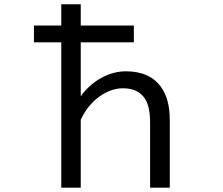

<svg xmlns="http://www.w3.org/2000/svg" viewBox="-20 -850 1040 895"><path d="M265.6 24.9V-652.8H138.2V-731H265.6V-830.1H356.4V-731H604V-652.8H356.4V-401.4Q396.5 -456.1 451.2 -486.3Q507.8 -517.6 566.9 -517.6Q679.7 -517.6 732.4 -441.9Q771.5 -385.7 771.5 -289.6V24.9H679.7V-278.3Q679.7 -353 655.3 -390.6Q623.5 -438.5 553.7 -438.5Q505.9 -438.5 459.5 -410.6Q392.6 -370.1 356.4 -291.5V24.9Z"/></svg>

Font: BIZ UDGothic
Style: Regular
Weight: 400
Monospace: yes
Designer: TypeBank Co., Ltd.
Foundry: Morisawa Inc.
Version: Version 1.05